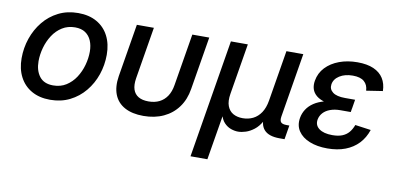

<svg xmlns="http://www.w3.org/2000/svg" viewBox="-71 -760 2434 1182"><g transform="rotate(10 1146.0 -169.5)"><path d="M254.4 11.7Q187 11.7 138.4 -16.1Q89.8 -43.9 64 -93.8Q38.1 -143.6 38.1 -210.4Q38.1 -274.9 58.6 -334.7Q79.1 -394.5 117.7 -441.9Q156.2 -489.3 210.9 -516.8Q265.6 -544.4 334 -544.4Q401.9 -544.4 450.4 -516.8Q499 -489.3 524.9 -439Q550.8 -388.7 550.8 -321.3Q550.8 -256.8 530.3 -197Q509.8 -137.2 470.9 -90.1Q432.1 -43 377.4 -15.6Q322.8 11.7 254.4 11.7ZM257.8 -78.6Q304.2 -78.6 339.1 -100.8Q374 -123 397.5 -158.9Q420.9 -194.8 432.9 -237.8Q444.8 -280.8 444.8 -321.8Q444.8 -360.8 432.1 -390.6Q419.4 -420.4 394.3 -437.3Q369.1 -454.1 330.6 -454.1Q284.7 -454.1 249.8 -432.1Q214.8 -410.2 191.4 -374Q168 -337.9 156 -294.9Q144 -252 144 -210Q144 -151.9 172.1 -115.2Q200.2 -78.6 257.8 -78.6Z M837.4 9.8Q767.1 9.8 720.5 -15.6Q673.8 -41 654.8 -89.1Q635.7 -137.2 646.5 -205.1L701.2 -535.6H807.6L753.9 -210.9Q747.1 -168.5 756.3 -140.4Q765.6 -112.3 790 -97.9Q814.5 -83.5 853 -83.5Q891.6 -83.5 920.7 -97.9Q949.7 -112.3 968.5 -140.4Q987.3 -168.5 994.1 -210.9L1047.9 -535.6H1153.8L1099.1 -205.1Q1088.4 -137.7 1053.2 -89.6Q1018.1 -41.5 963.1 -15.9Q908.2 9.8 837.4 9.8Z M1167 204.1 1289.1 -535.6H1395L1342.3 -217.3Q1334.5 -170.4 1345.9 -140.4Q1357.4 -110.4 1382.6 -96.4Q1407.7 -82.5 1441.9 -82.5Q1477.5 -82.5 1506.6 -96.9Q1535.6 -111.3 1555.7 -141.1Q1575.7 -170.9 1583.5 -217.3L1636.2 -535.6H1741.7L1675.3 -133.3Q1671.4 -108.4 1680.7 -98.1Q1689.9 -87.9 1716.8 -87.9H1733.4L1718.8 0H1687.5Q1619.1 0 1590.3 -32.7Q1561.5 -65.4 1571.8 -127.9L1580.1 -177.2H1601.6Q1592.8 -123 1573 -87.6Q1553.2 -52.2 1527.6 -32.5Q1502 -12.7 1476.1 -4.4Q1450.2 3.9 1428.2 3.9Q1406.7 3.9 1383.3 -4.4Q1359.9 -12.7 1341.1 -32.7Q1322.3 -52.7 1314.2 -87.9Q1306.2 -123 1314.9 -177.2H1335.9L1272.5 204.1Z M1987.3 10.3Q1923.3 10.3 1876 -8.8Q1828.6 -27.8 1805.2 -63Q1781.7 -98.1 1790 -146.5Q1794.9 -174.8 1810.8 -199.7Q1826.7 -224.6 1854.7 -243.4Q1882.8 -262.2 1924.6 -272.9Q1966.3 -283.7 2022.5 -283.7H2099.1L2091.3 -235.4H2026.4Q1991.2 -235.4 1963.6 -225.3Q1936 -215.3 1919.4 -197Q1902.8 -178.7 1898.4 -154.8Q1892.1 -118.7 1920.7 -97.2Q1949.2 -75.7 2003.9 -75.7Q2040.5 -75.7 2065.4 -85.7Q2090.3 -95.7 2106.4 -114.7Q2122.6 -133.8 2132.8 -161.6L2231.4 -147.9Q2214.8 -97.7 2181.4 -62.3Q2147.9 -26.9 2099.1 -8.3Q2050.3 10.3 1987.3 10.3ZM2021 -257.8Q1965.8 -257.8 1929 -267.3Q1892.1 -276.9 1870.8 -294.4Q1849.6 -312 1842.5 -335.4Q1835.4 -358.9 1840.3 -387.2Q1848.6 -436 1881.8 -471.2Q1915 -506.3 1966.3 -525.4Q2017.6 -544.4 2079.6 -544.4Q2140.1 -544.4 2180.7 -526.6Q2221.2 -508.8 2241.9 -475.8Q2262.7 -442.9 2263.7 -397L2161.6 -381.3Q2160.2 -417.5 2136.7 -438Q2113.3 -458.5 2065.4 -458.5Q2016.1 -458.5 1982.7 -437.3Q1949.2 -416 1944.3 -382.3Q1939.9 -352.1 1964.4 -333.3Q1988.8 -314.5 2041.5 -314.5H2104.5L2095.2 -257.8Z"/></g></svg>

Font: Inter 20pt Medium
Style: Italic
Weight: 500
Italic angle: -9.3988°
Version: Version 4.001;git-66647c0bb